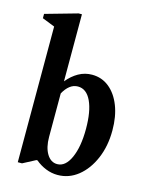

<svg xmlns="http://www.w3.org/2000/svg" viewBox="-127 -900 771 989"><g transform="rotate(15 258.5 -406.0)"><path d="M277 10.5Q245 10.5 214.5 -1.8Q184 -14 158.5 -35.5H153L85.5 0H63V-723.5L-4 -750V-773L167.5 -821.5H185V-464Q212 -497 245.2 -515.8Q278.5 -534.5 317 -534.5Q369 -534.5 408.2 -502.8Q447.5 -471 469.5 -414.8Q491.5 -358.5 491.5 -284Q491.5 -200.5 463 -133.8Q434.5 -67 386 -28.2Q337.5 10.5 277 10.5ZM261 -43Q305 -43 331.5 -102Q358 -161 358 -256Q358 -350 333 -403.5Q308 -457 262 -457Q238.5 -457 219 -441.8Q199.5 -426.5 185 -399.5V-168Q185 -111.5 206 -77.2Q227 -43 261 -43Z"/></g></svg>

Font: Libre Caslon Condensed
Style: Bold
Weight: 700
Designer: Pablo Impallari, Rodrigo Fuenzalida, Katja Schimmel, Ertekin Erdin
Foundry: Pablo Impallari, Rodrigo Fuenzalida
Version: Version 2.000; ttfautohint (v1.8.4.7-5d5b);gftools[0.9.33]